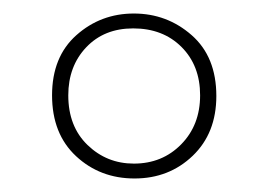

<svg xmlns="http://www.w3.org/2000/svg" viewBox="-20 -743 398 284"><path d="M179 -479Q128 -479 92.5 -512Q57 -545 57 -602Q57 -659 93 -691Q129 -723 178 -723Q227 -723 263.5 -691Q300 -659 300 -601Q300 -546 265 -512.5Q230 -479 179 -479ZM178 -501Q220 -501 248 -529.5Q276 -558 276 -602Q276 -646 248.5 -673.5Q221 -701 177 -701Q134 -701 107.5 -673Q81 -645 81 -602Q81 -556 109.5 -528.5Q138 -501 178 -501Z"/></svg>

Font: Noto Sans Gujarati ExtraCondensed Thin
Style: Regular
Weight: 100
Width: 2
Designer: Jelle Bosma - Monotype Design Team, Universal Thirst
Foundry: Monotype Imaging Inc.
Version: Version 2.106; ttfautohint (v1.8.4.7-5d5b)